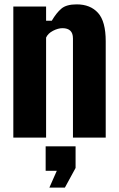

<svg xmlns="http://www.w3.org/2000/svg" viewBox="-20 -630 543 879"><path d="M41 0V-600H191V-535H217Q238 -571 261 -590.5Q284 -610 331 -610Q393.5 -610 428.8 -571Q464 -532 464 -441V0H314V-454Q314 -478 301.8 -489.5Q289.5 -501 266 -501Q246 -501 223 -489.2Q200 -477.5 191 -458V0ZM206 229 240 152H189V40H326V139L277 229Z"/></svg>

Font: Big Shoulders Display Thin Black
Style: Regular
Weight: 900
Version: Version 2.002